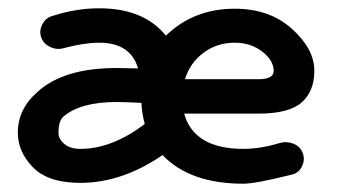

<svg xmlns="http://www.w3.org/2000/svg" viewBox="-20 -431 815 463"><path d="M174 10Q96 10 59.5 -27.5Q23 -65 23 -111Q23 -168 70 -209Q133 -267 261 -267Q268 -267 285.5 -266.5Q303 -266 313 -266Q295 -328 219 -328Q183 -328 134 -315Q117 -310 100.5 -318Q84 -326 79 -342Q74 -357 82.5 -373Q91 -389 108 -393Q164 -411 219 -411Q327 -411 380 -345Q447 -410 546 -410Q630 -410 684 -361.5Q738 -313 738 -260Q738 -211 707.5 -184Q677 -157 603 -157H424Q448 -72 567 -72Q608 -72 654 -86Q671 -91 687.5 -84.5Q704 -78 710 -62Q716 -47 708.5 -30.5Q701 -14 684 -10Q596 12 567 12Q438 12 372 -57Q274 10 174 10ZM329 -132Q322 -159 321 -183Q277 -185 261 -185Q173 -185 132 -149Q121 -138 121 -111Q121 -96 135 -84Q149 -72 174 -72Q250 -72 329 -132ZM546 -328Q503 -328 470.5 -303.5Q438 -279 426 -240H603Q640 -240 640 -260Q640 -285 612.5 -306.5Q585 -328 546 -328Z"/></svg>

Font: Hoogli
Style: Bold
Weight: 700
Designer: Anand Singh Naorem
Foundry: Brand New Type
Version: Version 1.00 b007